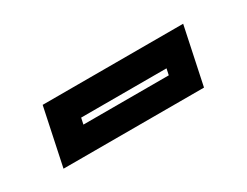

<svg xmlns="http://www.w3.org/2000/svg" viewBox="-31 -811 481 374"><g transform="rotate(-30 209.0 -624.0)"><path d="M37.5 -559.5 64.5 -687.5H380.5L353.5 -559.5ZM114 -614.5H306L309 -628.5H117Z"/></g></svg>

Font: Tourney Thin
Style: Italic
Weight: 100
Italic angle: -12°
Designer: Tyler Finck
Foundry: Etcetera Type Co
Version: Version 1.015